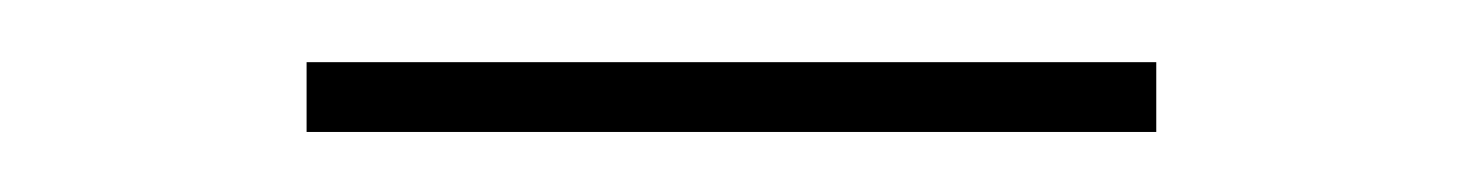

<svg xmlns="http://www.w3.org/2000/svg" viewBox="-20 -285 480 63"><path d="M359.4 -241.7H80.6V-264.6H359.4Z"/></svg>

Font: Vazirmatn RD Thin
Style: Regular
Weight: 100
Designer: Saber Rastikerdar
Foundry: Saber Rastikerdar
Version: Version 32.102